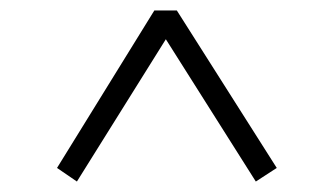

<svg xmlns="http://www.w3.org/2000/svg" viewBox="-20 -569 633 367"><path d="M89 -248 275 -549H318L509 -248L469 -222L297 -494L127 -222Z"/></svg>

Font: Early Summer Mincho SemiBold
Style: Regular
Weight: 600
Designer: GuiWonder
Version: Version 1.002